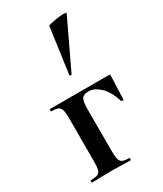

<svg xmlns="http://www.w3.org/2000/svg" viewBox="-185 -803 744 875"><g transform="rotate(-30 187.0 -365.5)"><path d="M344.2 -255.9Q344.2 -253.9 338.6 -253.9Q333 -253.9 332 -255.9Q313 -314 283.4 -341.1Q253.9 -368.2 225.6 -368.2Q197.3 -368.2 188.7 -353.5Q180.2 -338.9 180.2 -303.2V-81.1Q180.2 -51.3 184.1 -36.6Q188 -22 199 -17.1Q210 -12.2 233.9 -12.2Q235.8 -12.2 235.8 -6.1Q235.8 0 233.9 0Q206.1 0 190.9 -1L134.8 -2L77.1 -1Q61 0 32.2 0Q29.3 0 29.1 -6.1Q28.8 -12.2 32.2 -12.2Q56.2 -12.2 67.6 -17.1Q79.1 -22 83 -36.4Q86.9 -50.8 86.9 -81.1V-305.2Q86.9 -335 83 -349.4Q79.1 -363.8 67.6 -368.9Q56.2 -374 33.2 -374Q30.3 -374 30 -380.1Q29.8 -386.2 33.2 -386.2H339.8Q347.2 -386.2 348.1 -384.5Q349.1 -382.8 346.7 -329.8Q344.2 -276.9 344.2 -255.9ZM186 -476.1 219.2 -715.8Q221.2 -719.7 252.2 -725.3Q283.2 -731 300.8 -731Q318.4 -731 316.9 -727.1L196.8 -474.1Q196.8 -472.2 193.4 -472.2Q189.9 -472.2 187.5 -473.6Q185.1 -475.1 186 -476.1Z"/></g></svg>

Font: Cormorant-Bold
Style: Bold
Weight: 700
Designer: Christian Thalmann (Catharsis Fonts)
Version: Version 3.000